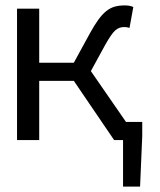

<svg xmlns="http://www.w3.org/2000/svg" viewBox="-20 -518 590 710"><path d="M43 0H125V-219H253L402 0H435V172H498L506 -15V-67H446L316 -255L369 -352Q392 -393 406 -405.5Q420 -418 439 -418Q449 -418 459 -415L473 -492Q461 -498 441 -498Q421 -498 404.5 -493.5Q388 -489 373 -477Q358 -465 343.5 -445Q329 -425 312 -394L253 -286H125V-486H43Z"/></svg>

Font: Codetta
Style: Regular
Weight: 400
Italic angle: -11°
Designer: Ulrich Proeller
Foundry: PROSA GmbH
Version: Version 2.00;September 29, 2018;FontCreator 11.5.0.2427 64-b